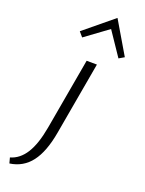

<svg xmlns="http://www.w3.org/2000/svg" viewBox="-268 -727 793 1049"><g transform="rotate(30 128.0 -203.0)"><path d="M-14 -529 128 -695 270 -529 243 -506 128 -625 14 -506ZM99 -408 158 -418V13Q158 130 123 197.5Q88 265 14 289L0 259Q50 235 74.5 175Q99 115 99 13Z"/></g></svg>

Font: Ysabeau Infant Semilight
Style: Regular
Weight: 300
Designer: Christian Thalmann (Catharsis Fonts)
Version: Version 0.003